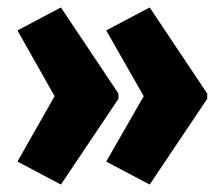

<svg xmlns="http://www.w3.org/2000/svg" viewBox="-20 -539 600 517"><path d="M538 -273 383 -42 266 -104 367 -280 266 -457 383 -519 538 -287ZM299 -273 144 -42 27 -104 127 -280 27 -457 144 -519 299 -287Z"/></svg>

Font: Noto Sans Gujarati UI ExtraCondensed Black
Style: Regular
Weight: 900
Width: 2
Designer: Jelle Bosma - Monotype Design Team, Universal Thirst
Foundry: Monotype Imaging Inc.
Version: Version 2.106; ttfautohint (v1.8.4.7-5d5b)